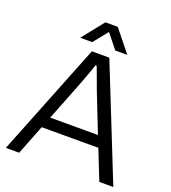

<svg xmlns="http://www.w3.org/2000/svg" viewBox="-154 -982 977 1096"><g transform="rotate(20 334.5 -434.0)"><path d="M8 0 281 -686H387L661 0H576L504 -181H160L89 0ZM187 -249H477L387 -478Q384 -486 378 -502Q372 -518 364.5 -538.5Q357 -559 349.5 -580Q342 -601 335 -618H328Q322 -599 312.5 -573Q303 -547 293.5 -521.5Q284 -496 277 -478ZM192 -736 297 -868H372L478 -736H405L316 -847H354L265 -736Z"/></g></svg>

Font: Archivo SemiBold Light
Style: Regular
Weight: 300
Version: Version 2.001